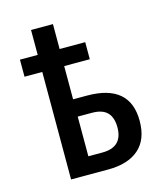

<svg xmlns="http://www.w3.org/2000/svg" viewBox="-100 -726 700 804"><g transform="rotate(-15 250.0 -324.0)"><path d="M109 0V-466H32V-540H109V-648H204V-540H315V-466H204V-322H264Q450 -322 450 -163Q450 -82 403 -41Q356 0 270 0ZM265 -75Q353 -75 353 -161Q353 -203 332 -225Q311 -247 265 -247H204V-75Z"/></g></svg>

Font: Noto Sans Mono ExtraCondensed Medium
Style: Regular
Weight: 500
Width: 2
Designer: Monotype Design Team
Foundry: Monotype Imaging Inc.
Version: Version 2.014